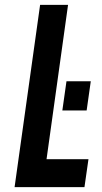

<svg xmlns="http://www.w3.org/2000/svg" viewBox="-20 -770 421 790"><path d="M260 -750 171.5 -115H344L327.5 0H40L145 -750ZM236.5 -315.5 253.5 -435.5H353.5L336.5 -315.5Z"/></svg>

Font: Mohave SemiBold
Style: Italic
Weight: 600
Italic angle: -8°
Designer: Gumpita Rahayu
Foundry: Tokotype
Version: Version 2.003